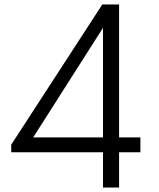

<svg xmlns="http://www.w3.org/2000/svg" viewBox="-20 -845 716 865"><path d="M444 0H516.5V-159H612.5V-226H516.5V-825H441L30.5 -193V-159H444ZM129.5 -226 444 -719.5V-226Z"/></svg>

Font: Spartan
Style: Regular
Weight: 400
Designer: Matt Bailey, Mirko Velimirovic
Foundry: Matt Bailey
Version: Version 1.003; ttfautohint (v1.8.3)